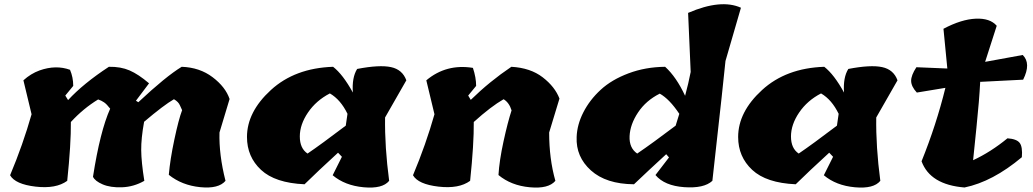

<svg xmlns="http://www.w3.org/2000/svg" viewBox="-20 -873 4812 894"><path d="M652 -31Q603 -3 548.5 -1Q494 1 458 -14.5Q422 -30 413 -50Q446 -262 493 -367Q477 -388 464.5 -396.5Q452 -405 437 -410Q368 -368 310 -305Q311 -203 293 -31Q241 7 146 -4Q51 -15 27 -57Q87 -200 127 -341L89 -499Q123 -530 164 -545Q240 -572 306 -548Q321 -513 321 -473L284 -428L297 -407Q368 -484 487 -562Q542 -563 583.5 -545Q625 -527 674 -485L613 -404L624 -397Q752 -517 826 -562Q910 -559 970 -513.5Q1030 -468 1049 -412L1002 -256Q999 -153 1030 -31Q998 7 912.5 -1.5Q827 -10 766 -59Q772 -130 792 -224Q812 -318 828 -360Q821 -376 818 -382Q811 -399 790 -411Q743 -384 651 -306Q637 -229 637.5 -174Q638 -119 652 -31Z M1130 -235Q1130 -352 1241.5 -454Q1353 -556 1531 -562Q1577 -526 1623 -442Q1618 -512 1643 -552Q1747 -572 1800.5 -560.5Q1854 -549 1872 -499L1773 -326Q1771 -189 1792 -31Q1761 7 1673.5 -1Q1586 -9 1529 -57L1572 -143L1554 -162Q1459 -75 1398 -15Q1261 -21 1195.5 -82Q1130 -143 1130 -235ZM1412 -158Q1474 -200 1590 -288L1598 -343Q1566 -409 1516 -438Q1452 -405 1414 -349Q1376 -293 1376 -237.5Q1376 -182 1412 -158Z M2585 -414 2537 -256Q2537 -133 2566 -31Q2534 7 2447 -1Q2360 -9 2301 -58Q2305 -125 2324.5 -214.5Q2344 -304 2362 -359Q2351 -395 2325 -411Q2267 -378 2186 -305Q2187 -203 2169 -31Q2117 7 2022 -4Q1927 -15 1903 -57Q1963 -200 2003 -341L1965 -499Q2058 -577 2182 -557Q2197 -512 2197 -473L2160 -428L2172 -408Q2260 -494 2361 -562Q2450 -557 2507 -513Q2564 -469 2585 -414Z M3196 -538 3184 -813Q3337 -879 3430 -837L3358 -589Q3352 -523 3297 -31Q3258 5 3166 -1.5Q3074 -8 3032 -58L3095 -140L3082 -155Q2996 -76 2932 -15Q2802 -16 2731.5 -79.5Q2661 -143 2665 -235Q2667 -293 2696.5 -350.5Q2726 -408 2777 -455Q2828 -502 2906.5 -531.5Q2985 -561 3077 -562Q3129 -515 3170 -427Q3186 -486 3196 -538ZM3126 -288 3143 -343Q3097 -412 3052 -437Q2988 -405 2951 -349.5Q2914 -294 2911.5 -239Q2909 -184 2947 -158Q3019 -207 3126 -288Z M3417 -235Q3417 -352 3528.5 -454Q3640 -556 3818 -562Q3864 -526 3910 -442Q3905 -512 3930 -552Q4034 -572 4087.5 -560.5Q4141 -549 4159 -499L4060 -326Q4058 -189 4079 -31Q4048 7 3960.5 -1Q3873 -9 3816 -57L3859 -143L3841 -162Q3746 -75 3685 -15Q3548 -21 3482.5 -82Q3417 -143 3417 -235ZM3699 -158Q3761 -200 3877 -288L3885 -343Q3853 -409 3803 -438Q3739 -405 3701 -349Q3663 -293 3663 -237.5Q3663 -182 3699 -158Z M4547 -492H4544Q4540 -409 4526.5 -278.5Q4513 -148 4511 -127Q4593 -165 4671 -229Q4714 -226 4728 -207.5Q4742 -189 4738 -141Q4602 -27 4471 0Q4311 -13 4271 -122Q4340 -293 4382 -464L4249 -442Q4223 -470 4222.5 -496Q4222 -522 4247 -560L4391 -554L4373 -739Q4456 -783 4523 -786Q4590 -789 4621 -753L4567 -585L4742 -617Q4782 -578 4744 -502Z"/></svg>

Font: Tillana ExtraBold
Style: Regular
Weight: 800
Designer: Lipi Raval (Devanagari, Latin), Jonny Pinhorn (Latin)
Foundry: Indian Type Foundry
Version: Version 2.003;PS 1.0;hotconv 1.0.79;makeotf.lib2.5.61930; tt